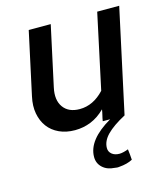

<svg xmlns="http://www.w3.org/2000/svg" viewBox="-110 -589 783 902"><g transform="rotate(-15 282.0 -138.0)"><path d="M445 0Q385 32 355 62.5Q325 93 325 127Q325 145 339 156.5Q353 168 376 168Q385 168 397 165Q409 162 419 158Q421 171 422 184Q423 197 424 210Q398 224 359 227Q353 228 347.5 227.5Q342 227 336 226Q300 224 278 203.5Q256 183 256 152Q256 69 375 0H339Q341 -14 344.5 -27.5Q348 -41 350 -55Q318 -23 281 -8Q244 7 203 7Q160 7 126.5 -8.5Q93 -24 72.5 -51.5Q52 -79 45 -116.5Q38 -154 48 -199Q65 -276 81 -351.5Q97 -427 114 -504H221L158 -213Q145 -154 170.5 -118.5Q196 -83 250 -83Q316 -83 369 -140Q389 -231 408 -322Q427 -413 447 -504H554Q527 -377 499.5 -252Q472 -127 445 0Z"/></g></svg>

Font: Rosa Sans Medium
Style: Italic
Weight: 500
Italic angle: -12°
Designer: Pentagram / MCKL
Foundry: Pentagram / MCKL
Version: Version 1.005;September 16, 2019;FontCreator 11.5.0.2425 64-